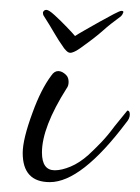

<svg xmlns="http://www.w3.org/2000/svg" viewBox="-20 -347 283 389"><path d="M74 -327Q79 -327 91 -316Q103 -305 115.5 -292Q128 -279 132 -274Q138 -278 152 -286Q166 -294 182 -303Q198 -312 210.5 -318.5Q223 -325 226 -325Q232 -325 229 -320Q228 -317 225 -314Q203 -298 188 -284.5Q173 -271 142 -249Q135 -244 130 -242Q125 -240 123 -240Q120 -240 117.5 -241.5Q115 -243 110 -249Q98 -266 90 -280Q82 -294 68 -316Q67 -318 67 -322Q69 -327 74 -327ZM81 22Q26 22 26 -37Q26 -65 46 -119Q63 -166 84 -194Q90 -203 98 -203Q106 -203 114 -195Q119 -190 119 -181Q119 -173 115 -168Q65 -89 65 -38Q65 -2 91 -2Q105 -2 123 -9.5Q141 -17 159 -33Q171 -44 184.5 -58Q198 -72 212 -91Q238 -123 238 -123Q243 -123 243 -115Q243 -107 236 -99Q145 22 81 22Z"/></svg>

Font: Corinthia
Style: Regular
Weight: 400
Designer: Robert E. Leuschke
Foundry: Robert E. Leuschke
Version: Version 1.013; ttfautohint (v1.8.3)